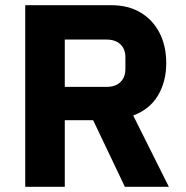

<svg xmlns="http://www.w3.org/2000/svg" viewBox="-20 -718 714 738"><path d="M229 -256V0H77V-698H408Q473 -698 520 -670Q567 -642 593 -592Q619 -542 619 -475Q619 -405 587.5 -351.5Q556 -298 492 -274L629 0H460L338 -256ZM229 -384H389Q412 -384 428 -392Q444 -400 453 -415.5Q462 -431 462 -453V-497Q462 -520 453 -535Q444 -550 428 -558Q412 -566 389 -566H229Z"/></svg>

Font: IBM Plex Sans
Style: Regular
Weight: 400
Designer: Mike Abbink, Paul van der Laan, Pieter van Rosmalen
Foundry: Bold Monday
Version: Version 3.201